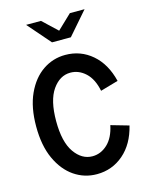

<svg xmlns="http://www.w3.org/2000/svg" viewBox="-137 -1026 875 1123"><g transform="rotate(-15 300.0 -464.5)"><path d="M308 11Q233 11 171.5 -31Q110 -73 73 -153.5Q36 -234 36 -350Q36 -466 73 -546.5Q110 -627 171.5 -669Q233 -711 308 -711Q401 -711 470 -651.5Q539 -592 565 -485L457 -454Q442 -528 401.5 -565.5Q361 -603 310 -603Q246 -603 201.5 -539.5Q157 -476 157 -350Q157 -224 201.5 -160.5Q246 -97 310 -97Q361 -97 401.5 -135Q442 -173 457 -246L565 -215Q539 -108 470 -48.5Q401 11 308 11ZM253 -802 133 -940H223L311 -857L398 -940H487L367 -802Z"/></g></svg>

Font: Red Hat Mono Medium
Style: Regular
Weight: 500
Monospace: yes
Designer: Pentagram, MCKL
Foundry: Pentagram, MCKL
Version: Version 1.023; ttfautohint (v1.8.3)